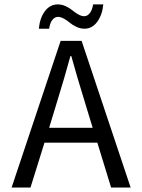

<svg xmlns="http://www.w3.org/2000/svg" viewBox="-20 -844 640 864"><path d="M154.8 -714.8Q159.2 -763.2 182.1 -793.7Q205.1 -824.2 240.2 -824.2Q258.3 -824.2 276.1 -815.9Q293.9 -807.6 305.7 -797.6Q317.4 -787.6 332 -779.3Q346.7 -771 358.9 -771Q373.5 -771 384.5 -785.4Q395.5 -799.8 398.9 -824.2H444.8Q440.4 -776.9 417.5 -745.8Q394.5 -714.8 359.9 -714.8Q341.8 -714.8 324 -723.1Q306.2 -731.4 294.4 -741.5Q282.7 -751.5 268.1 -759.8Q253.4 -768.1 241.2 -768.1Q226.6 -768.1 215.6 -754.4Q204.6 -740.7 201.2 -714.8ZM32.2 0 252.9 -660.2H347.2L567.9 0H480L418 -202.1H180.2L117.2 0ZM201.2 -269H397L366.2 -370.1Q323.7 -507.8 300.8 -591.8H296.9Q270.5 -494.6 231.9 -370.1Z"/></svg>

Font: Office Code Pro D
Style: Regular
Weight: 400
Designer: Nathan Rutzky & Paul D. Hunt
Foundry: Adobe Systems Incorporated
Version: Version 1.004;PS 001.004;hotconv 1.0.70;makeotf.lib2.5.58329